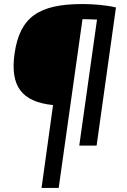

<svg xmlns="http://www.w3.org/2000/svg" viewBox="-20 -722 629 952"><path d="M390 -702C171 -702 78 -637 52 -455C30 -295 87 -217 243 -201L186 210H271L389 -627C408 -627 434 -626 461 -625L373 0H459L555 -685C507 -697 438 -702 390 -702Z"/></svg>

Font: Exo 2 Semi Bold
Style: Italic
Weight: 600
Italic angle: -8°
Designer: Natanael Gama
Version: Version 1.001;PS 001.001;hotconv 1.0.88;makeotf.lib2.5.64775